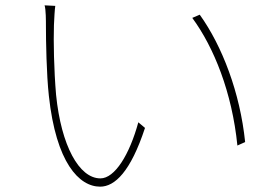

<svg xmlns="http://www.w3.org/2000/svg" viewBox="-20 -703 1040 719"><path d="M187 -681 147 -683C152 -667 152 -625 152 -606C152 -551 154 -425 163 -344C190 -94 276 -4 355 -4C410 -4 469 -60 523 -224L498 -245C465 -124 410 -35 356 -35C276 -35 209 -158 190 -348C182 -440 180 -549 182 -609C183 -633 185 -669 187 -681ZM728 -648 700 -636C781 -526 849 -357 869 -158L898 -171C879 -356 812 -531 728 -648Z"/></svg>

Font: Harano Aji Gothic ExtraLight
Style: Regular
Weight: 250
Foundry: Masamichi Hosoda
Version: HaranoAjiGothic-ExtraLight version 20230610;ttx 4.39.4